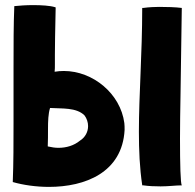

<svg xmlns="http://www.w3.org/2000/svg" viewBox="-20 -726 762 752"><path d="M30 -13C72 -1 122 6 172 6C313 6 459 -50 468 -217V-218C468 -227 468 -236 467 -244C452 -359 344 -448 230 -448C218 -448 206 -447 194 -445C195 -455 195 -463 195 -473C195 -483 195 -495 195 -512C195 -546 196 -599 198 -696V-697C197 -697 196 -698 195 -698C176 -704 142 -706 109 -706C82 -706 55 -704 36 -702C33 -630 33 -548 33 -461C33 -391 33 -319 33 -247C33 -167 33 -87 30 -13ZM609 4C641 4 668 0 691 0H692V-1C687 -6 685 -83 685 -183C685 -236 686 -295 687 -354L692 -694V-695H691C668 -698 634 -699 603 -699C590 -699 562 -698 542 -695H537V-694C537 -515 524 -355 524 -210C524 -137 527 -68 537 -1V0H542C562 3 585 4 609 4ZM170 -152C169 -152 168 -152 167 -153C168 -174 168 -198 168 -221C168 -251 169 -281 176 -303H179C221 -300 279 -306 311 -274C320 -262 325 -247 325 -232C325 -210 314 -188 293 -175C270 -156 240 -147 209 -147C196 -147 183 -149 170 -152Z"/></svg>

Font: HEYCLAY
Style: Regular
Weight: 400
Designer: Marcelo Magalhaes
Foundry: Marcelo Magalhães
Version: Version 1.300;hotconv 1.0.109;makeotfexe 2.5.65596